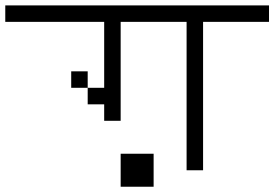

<svg xmlns="http://www.w3.org/2000/svg" viewBox="-20 -708 1040 728"><path d="M1000 -625V-687.5H0V-625H375Q375 -625 375 -375H312.5V-312.5H375V-250H437.5Q437.5 -250 437.5 -625H687.5V-62.5H750V-625ZM437.5 -125Q437.5 -125 437.5 0H562.5Q562.5 0 562.5 -125ZM312.5 -375V-437.5H250V-375Z"/></svg>

Font: UnifontExMono
Style: Regular
Weight: 500
Version: Version 15.0.06